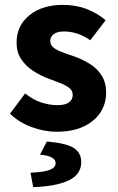

<svg xmlns="http://www.w3.org/2000/svg" viewBox="-20 -528 483 787"><path d="M211 12Q162 12 110 -7Q58 -26 21 -62L83 -145Q117 -118 150.5 -107.5Q184 -97 215 -97Q248 -97 263 -108.5Q278 -120 278 -139Q278 -156 264.5 -167Q251 -178 229.5 -186.5Q208 -195 181 -205Q145 -218 115 -238Q85 -258 66.5 -286Q48 -314 48 -353Q48 -423 100.5 -465.5Q153 -508 238 -508Q292 -508 336.5 -490.5Q381 -473 413 -445L350 -363Q323 -382 296 -390.5Q269 -399 243 -399Q214 -399 200 -388Q186 -377 186 -360Q186 -346 196 -336Q206 -326 226.5 -317.5Q247 -309 278 -299Q316 -286 347.5 -266.5Q379 -247 397 -218Q415 -189 415 -148Q415 -103 391.5 -67Q368 -31 323 -9.5Q278 12 211 12ZM116 239 105 180Q164 177 186 167.5Q208 158 208 141Q208 127 193 118Q178 109 144 106L172 52Q253 59 283 79Q313 99 313 136Q313 187 261.5 211.5Q210 236 116 239Z"/></svg>

Font: Source Sans 3 ExtraLight
Style: Bold
Weight: 700
Version: Version 3.052;hotconv 1.1.0;makeotfexe 2.6.0